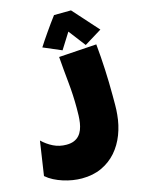

<svg xmlns="http://www.w3.org/2000/svg" viewBox="-145 -1009 803 1097"><g transform="rotate(-15 257.0 -460.0)"><path d="M491.2 -381.8Q491.2 -381.8 491.2 -381.8Q491.2 -381.8 491.2 -381.8Q491.2 -381.8 491.2 -381.8ZM491.2 -389.6Q491.2 -389.6 491.2 -389.6Q491.2 -389.6 491.2 -389.6ZM491.2 -378.9Q491.2 -378.9 491.2 -378.9Q491.2 -378.9 491.2 -378.9Q491.2 -378.9 491.2 -378.9ZM491.2 -402.3V-397.9Q491.2 -397.9 491.2 -397.9Q491.2 -397.9 491.2 -397.9Q491.2 -397.9 491.2 -397.9Q491.2 -397.9 491.2 -397.9Q491.2 -397.9 491.2 -397.9V-397.5Q491.2 -397.5 491.2 -397.5Q491.2 -397.5 491.2 -397.5Q491.2 -397.5 491.2 -397.5Q491.2 -397.5 491.2 -397.5Q491.2 -397.5 491.2 -397.5Q491.2 -397.5 491.2 -397.5Q491.2 -397.5 491.2 -397.5V-388.7Q491.2 -388.7 491.2 -388.7Q491.2 -388.7 491.2 -388.7Q491.2 -388.7 491.2 -388.7Q491.2 -388.7 491.2 -388.7Q491.2 -388.7 491.2 -388.7V-388.2Q491.2 -388.2 491.2 -388.2Q491.2 -388.2 491.2 -388.2Q491.2 -388.2 491.2 -388.2Q491.2 -388.2 491.2 -388.2Q491.2 -388.2 491.2 -388.2V-387.7Q491.2 -387.7 491.2 -387.7Q491.2 -387.7 491.2 -387.7Q491.2 -387.7 491.2 -387.7Q491.2 -387.7 491.2 -387.7Q491.2 -387.7 491.2 -387.7Q491.2 -387.7 491.2 -387.7Q491.2 -387.7 491.2 -387.7V-382.8Q491.2 -382.8 491.2 -382.8Q491.2 -382.8 491.2 -382.8Q491.2 -382.8 491.2 -382.8Q491.2 -382.8 491.2 -382.8Q491.2 -382.8 491.2 -382.8V-382.3Q491.2 -382.3 491.2 -382.3Q491.2 -382.3 491.2 -382.3Q491.2 -382.3 491.2 -382.3Q491.2 -382.3 491.2 -382.3Q491.2 -382.3 491.2 -382.3V-379.4Q491.2 -379.4 491.2 -379.4Q491.2 -379.4 491.2 -379.4Q491.2 -379.4 491.2 -379.4Q491.2 -379.4 491.2 -379.4Q491.2 -379.4 491.2 -379.4V-378.9Q491.2 -378.9 491.2 -378.9Q491.2 -378.9 491.2 -378.9Q491.2 -378.9 491.2 -378.9Q491.2 -378.9 491.2 -378.9Q491.2 -378.9 491.2 -378.9V-376Q491.2 -376 491.2 -376Q491.2 -376 491.2 -376Q491.2 -376 491.2 -376Q491.2 -376 491.2 -376Q491.2 -376 491.2 -376V-375.5Q491.2 -375.5 491.2 -375.5Q491.2 -375.5 491.2 -375.5Q491.2 -375.5 491.2 -375.5Q491.2 -375.5 491.2 -375.5Q491.2 -375.5 491.2 -375.5Q491.2 -375.5 491.2 -375.5Q491.2 -375.5 491.2 -375.5Q491.2 -375.5 491.2 -375.5V-345.2Q491.2 -316.9 488.3 -288.1Q482.9 -227.1 461.9 -172.6Q440.9 -118.2 405 -77.1Q369.1 -36.1 317.9 -12.2Q266.6 11.7 200.2 11.7Q174.3 11.7 146.2 7.3Q118.2 2.9 90.6 -5.9Q63 -14.6 37.8 -27.6Q12.7 -40.5 -6.8 -57.6L23.4 -259.8Q52.2 -231.9 87.4 -214.6Q122.6 -197.3 164.1 -197.3Q190.9 -197.3 209.5 -205.1Q228 -212.9 240.2 -226.6Q252.4 -240.2 259.5 -258.5Q266.6 -276.9 269.8 -297.6Q272.9 -318.4 273.7 -340.3Q274.4 -362.3 274.4 -383.8Q274.4 -461.4 266.6 -538.3Q258.8 -615.2 252.9 -692.4L476.6 -707Q491.2 -554.7 491.2 -402.3ZM417.5 -719.2 341.3 -818.8 281.7 -724.1 174.3 -770Q183.6 -785.2 197.3 -805.4Q210.9 -825.7 226.1 -847.4Q241.2 -869.1 256.8 -890.9Q272.5 -912.6 286.6 -931.2L387.2 -932.1L521 -782.7Z"/></g></svg>

Font: Luckiest Guy
Style: Regular
Weight: 400
Designer: Astigmatic (AOETI)
Foundry: Astigmatic (AOETI)
Version: Version 1.000